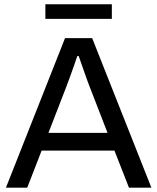

<svg xmlns="http://www.w3.org/2000/svg" viewBox="-20 -861 722 881"><path d="M7.3 0 278.4 -686H402.9L674.6 0H571.7L505.2 -169.9H171L105 0ZM202.4 -251.4H473.4L390.1 -466.4Q386.6 -475.4 380.8 -491.2Q375.1 -506.9 368.2 -526.5Q361.3 -546.2 354.1 -566.6Q347 -586.9 341.1 -603.8H334.7Q328.2 -584.2 319 -558.2Q309.8 -532.2 300.9 -507.6Q292 -483 285.6 -466.4ZM188.2 -774.5V-841.4H493.2V-774.5Z"/></svg>

Font: Archivo SemiBold
Style: Regular
Weight: 600
Designer: Hector Gatti
Foundry: Omnibus-Type
Version: Version 2.001